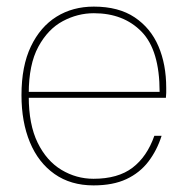

<svg xmlns="http://www.w3.org/2000/svg" viewBox="-20 -549 562 581"><path d="M263 12Q194 12 145 -22.5Q96 -57 70.5 -118.5Q45 -180 45 -261Q45 -349 73.5 -408.5Q102 -468 151 -498.5Q200 -529 264 -529Q339 -529 387.5 -496.5Q436 -464 459.5 -409Q483 -354 483 -283Q483 -274 483 -268Q483 -262 482 -253H56V-271H463Q463 -397 408.5 -453Q354 -509 264 -509Q215 -509 170 -485Q125 -461 96 -407.5Q67 -354 67 -266V-257Q67 -172 94 -117Q121 -62 166 -35Q211 -8 263 -8Q337 -8 381 -41.5Q425 -75 447 -138H469Q455 -94 429 -60Q403 -26 362.5 -7Q322 12 263 12Z"/></svg>

Font: DM Sans 11pt Thin
Style: Regular
Weight: 250
Version: Version 4.004;gftools[0.9.30]